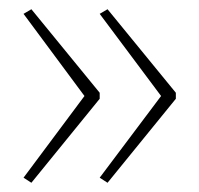

<svg xmlns="http://www.w3.org/2000/svg" viewBox="-20 -487 432 416"><path d="M361 -273V-286L213 -467L196 -457L329 -279L196 -102L213 -91ZM196 -273V-286L48 -467L31 -457L163 -279L31 -102L48 -91Z"/></svg>

Font: Noto Sans Malayalam SemiCondensed Thin
Style: Regular
Weight: 100
Width: 4
Designer: Jelle Bosma - Monotype Design Team
Foundry: Monotype Imaging Inc.
Version: Version 2.104